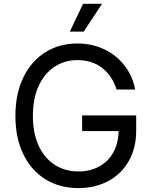

<svg xmlns="http://www.w3.org/2000/svg" viewBox="-20 -962 786 992"><path d="M59.6 -363.3Q59.6 -476.6 100.3 -561.3Q141.1 -646 213.6 -691.7Q286.1 -737.3 379.4 -737.3Q455.1 -737.3 518.6 -707.3Q582 -677.2 623.5 -623.3Q665 -569.3 678.2 -499.5H582.5Q559.6 -570.8 507.6 -611.1Q455.6 -651.4 379.9 -651.4Q314.9 -651.4 262.7 -617.7Q210.4 -584 180.2 -519Q149.9 -454.1 149.9 -363.3Q149.9 -272.9 180.4 -208Q210.9 -143.1 264.2 -109.6Q317.4 -76.2 385.3 -76.2Q446.3 -76.2 493.4 -102.3Q540.5 -128.4 566.7 -177Q592.8 -225.6 592.8 -290L620.6 -284.7H404.3V-365.7H683.6V-286.1Q683.6 -197.3 645.5 -130.1Q607.4 -63 539.6 -26.6Q471.7 9.8 385.3 9.8Q288.6 9.8 214.8 -35.6Q141.1 -81.1 100.3 -165.5Q59.6 -250 59.6 -363.3ZM409.2 -942.4H507.3L412.6 -798.8H340.8Z"/></svg>

Font: Inter RS Variable
Style: Regular
Weight: 400
Designer: Rasmus Andersson (customised by Maria Ramos and Noel Pretorius)
Foundry: rsms
Version: Version 3.001;Glyphs 3.2.3 (3260)